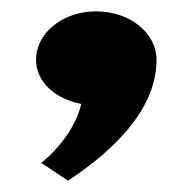

<svg xmlns="http://www.w3.org/2000/svg" viewBox="-20 -186 343 342"><path d="M151 -165.8C92 -165.8 44.2 -127.5 44.2 -79.5C44.2 -39.8 78.8 -9.8 124.8 -0.8C109.8 61.5 53.5 104.2 53.5 104.2L101.3 135.8C178.2 84.8 258.8 11.2 258.8 -79.5C258.8 -127.5 211 -165.8 151 -165.8Z"/></svg>

Font: Blink
Style: Wide
Weight: 400
Designer: Mew Too
Foundry: Cannot Into Space Fonts
Version: Version 001.000